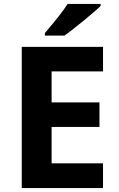

<svg xmlns="http://www.w3.org/2000/svg" viewBox="-20 -951 600 971"><path d="M501 0V-125H241V-309H483V-433H241V-590H501V-714H90V0ZM489 -921V-931H322C301 -898 263 -849 207 -784V-771H306C343 -796 459 -891 489 -921Z"/></svg>

Font: Passageway
Style: Regular
Weight: 700
Foundry: Ascender Corporation
Version: Version 1.11